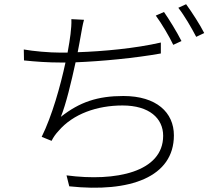

<svg xmlns="http://www.w3.org/2000/svg" viewBox="-20 -855 1040 912"><path d="M744 -653C622 -625 470 -611 349 -607C355 -640 361 -668 364 -688C368 -711 373 -740 379 -761L319 -764C320 -741 318 -719 315 -693C312 -671 308 -641 301 -605H270C212 -605 137 -612 93 -620L94 -568C150 -562 209 -558 271 -558H291C267 -446 227 -304 178 -205L225 -186C234 -204 244 -218 258 -233C327 -314 441 -354 562 -354C689 -354 755 -293 755 -210C755 -38 530 9 296 -22L309 30C598 61 806 -14 806 -212C806 -321 723 -399 566 -399C443 -399 358 -370 269 -300C293 -358 319 -467 339 -559C464 -564 621 -579 744 -601ZM720 -781C748 -743 784 -682 803 -642L842 -660C821 -702 784 -762 759 -798ZM827 -818C856 -781 889 -724 912 -680L950 -698C931 -736 891 -798 864 -835Z"/></svg>

Font: Source Han Sans SC Light
Style: Regular
Weight: 300
Designer: Ryoko NISHIZUKA (kana & ideographs); Paul D. Hunt (Latin, Greek & Cyrillic); Wenlong ZHANG (bopomofo); Sandoll Communica
Foundry: Adobe Systems Incorporated
Version: Version 1.004;PS 1.004;hotconv 1.0.82;makeotf.lib2.5.63406